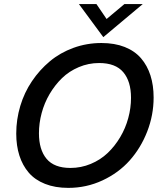

<svg xmlns="http://www.w3.org/2000/svg" viewBox="-20 -911 786 941"><path d="M486.3 -729 366.7 -891.1H452.6L502.4 -817.9L589.8 -891.1H679.7ZM314.5 9.8Q250 9.8 200.7 -9.8Q151.4 -29.3 120.8 -64.9Q90.3 -100.6 75 -148.7Q59.6 -196.8 59.6 -256.3Q59.6 -325.2 79.3 -391.4Q99.1 -457.5 136.5 -512.9Q173.8 -568.4 224.4 -610.6Q274.9 -652.8 340.1 -676.5Q405.3 -700.2 477.1 -700.2Q542 -700.2 591.3 -680.7Q640.6 -661.1 671.4 -625.2Q702.1 -589.4 717.5 -541Q732.9 -492.7 732.9 -433.1Q732.9 -346.7 701.4 -266.1Q669.9 -185.5 615.5 -124.5Q561 -63.5 482.4 -26.9Q403.8 9.8 314.5 9.8ZM325.2 -87.9Q377.4 -87.9 424.8 -107.7Q472.2 -127.4 507.6 -161.1Q543 -194.8 569.1 -238.8Q595.2 -282.7 608.6 -332.3Q622.1 -381.8 622.1 -431.6Q622.1 -512.2 584.2 -557.1Q546.4 -602.1 465.8 -602.1Q413.6 -602.1 366.2 -582Q318.8 -562 283.9 -528.1Q249 -494.1 223.1 -450.2Q197.3 -406.2 184.1 -356.7Q170.9 -307.1 170.9 -257.8Q170.9 -177.2 208.3 -132.6Q245.6 -87.9 325.2 -87.9Z"/></svg>

Font: HK Grotesk SemiBold Italic
Style: Regular
Weight: 600
Italic angle: -13°
Designer: Alfredo Marco Pradil and Stefan Peev
Foundry: Hanken Design Co.
Version: Version 1.000;PS 001.000;hotconv 1.0.88;makeotf.lib2.5.64775